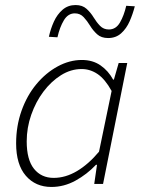

<svg xmlns="http://www.w3.org/2000/svg" viewBox="-20 -730 567 762"><path d="M184 12Q121 12 82.5 -32.5Q44 -77 44 -161Q44 -230 65.5 -290.5Q87 -351 124.5 -396Q162 -441 209 -466.5Q256 -492 305 -492Q348 -492 379 -470.5Q410 -449 429 -414H432L451 -480H485L389 0H354L365 -76H361Q325 -38 279.5 -13Q234 12 184 12ZM193 -24Q240 -24 285.5 -51Q331 -78 373 -128L423 -369Q397 -416 367.5 -436Q338 -456 304 -456Q261 -456 222 -431.5Q183 -407 152.5 -366.5Q122 -326 104 -274.5Q86 -223 86 -169Q86 -96 115 -60Q144 -24 193 -24ZM409 -579Q382 -579 365.5 -594Q349 -609 337.5 -628Q326 -647 312 -662Q298 -677 277 -677Q250 -677 233.5 -649.5Q217 -622 208 -582L174 -584Q181 -616 194 -644.5Q207 -673 228.5 -691.5Q250 -710 280 -710Q307 -710 323.5 -695Q340 -680 351.5 -661Q363 -642 377 -627.5Q391 -613 412 -613Q440 -613 456 -640.5Q472 -668 481 -707L515 -705Q507 -674 494.5 -645.5Q482 -617 461 -598Q440 -579 409 -579Z"/></svg>

Font: Source Sans 3 ExtraLight Light
Style: Italic
Weight: 300
Italic angle: -11°
Version: Version 3.052;hotconv 1.1.0;makeotfexe 2.6.0